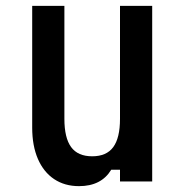

<svg xmlns="http://www.w3.org/2000/svg" viewBox="-20 -620 640 656"><path d="M500 -600V0H390V-40H360Q343 -12 315.5 2Q288 16 250 16Q201 16 165 -8Q129 -32 109.5 -77Q90 -122 90 -184V-600H200V-214Q200 -149 223 -117.5Q246 -86 295 -86Q344 -86 367 -117.5Q390 -149 390 -214V-600Z"/></svg>

Font: Martian Mono Condensed
Style: Regular
Weight: 400
Width: 3
Designer: Roman Shamin
Foundry: Evil Martians
Version: Version 1.000